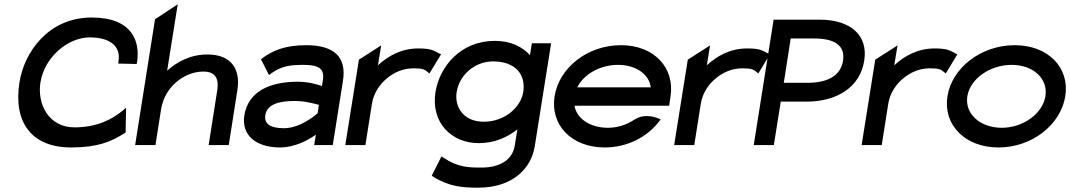

<svg xmlns="http://www.w3.org/2000/svg" viewBox="-20 -671 4950 888"><path d="M70 -290C41 -106 125 11 309 11C432 11 495 -16 556 -55L561 -58L563 -173L547 -159C496 -117 426 -82 324 -82C207 -82 151 -187 167 -290C186 -407 294 -498 395 -498C486 -498 540 -460 528 -387L527 -377L612 -375L614 -385C628 -476 595 -590 404 -590C205 -590 92 -431 70 -290Z M605 0H699L725 -166C734 -220 761 -262 795 -291C825 -317 869 -340 921 -340C976 -340 993 -307 985 -255L945 0H1038L1078 -255C1093 -351 1050 -419 940 -419C861 -419 800 -386 753 -344L802 -651L697 -582Z M1110 -137C1096 -46 1163 11 1276 11C1345 11 1408 -25 1441 -48L1433 0H1519L1566 -296C1584 -407 1526 -462 1396 -462C1302 -462 1244 -439 1195 -403L1187 -397L1224 -324L1235 -332C1279 -363 1315 -371 1382 -371C1457 -371 1482 -353 1473 -298L1469 -273C1447 -281 1405 -293 1358 -293C1230 -293 1128 -250 1110 -137ZM1207 -138C1215 -189 1270 -204 1344 -204C1391 -204 1436 -191 1455 -186L1449 -147C1435 -135 1367 -78 1293 -78C1232 -78 1201 -97 1207 -138Z M1577 0H1670L1700 -190C1708 -241 1736 -281 1770 -309C1800 -334 1842 -355 1892 -355C1936 -355 1943 -350 1958 -338L1966 -331L2020 -420L2011 -424C1986 -437 1974 -447 1915 -447C1837 -447 1776 -413 1728 -369L1743 -461L1640 -395Z M1994 -245C1972 -104 2068 -9 2194 -9C2268 -9 2327 -36 2373 -73L2361 1C2351 67 2294 104 2207 104C2146 104 2099 103 2032 59L2022 52L1977 141L1983 146C2058 193 2121 197 2192 197C2353 197 2437 106 2453 7L2529 -471H2440L2431 -416C2397 -453 2345 -482 2269 -482C2110 -482 2013 -363 1994 -245ZM2092 -245C2104 -321 2172 -387 2261 -387C2362 -387 2413 -328 2400 -245C2389 -176 2316 -108 2217 -108C2124 -108 2081 -176 2092 -245Z M2545 -226C2524 -95 2621 11 2777 11C2881 11 2973 -37 3028 -109L3036 -119L3026 -123C3025 -123 2965 -152 2913 -117C2878 -94 2836 -80 2792 -80C2710 -80 2647 -122 2637 -182H3075L3081 -224C3102 -356 3007 -462 2852 -462C2696 -462 2566 -357 2545 -226ZM2650 -267C2679 -327 2755 -371 2838 -371C2921 -371 2982 -328 2990 -267Z M3098 0H3191L3221 -190C3229 -241 3257 -281 3291 -309C3321 -334 3363 -355 3413 -355C3457 -355 3464 -350 3479 -338L3487 -331L3541 -420L3532 -424C3507 -437 3495 -447 3436 -447C3358 -447 3297 -413 3249 -369L3264 -461L3161 -395Z M3466 0H3559L3591 -201H3711C3851 -201 3958 -268 3977 -390C3996 -508 3914 -580 3771 -580H3558ZM3605 -288 3637 -493H3746C3840 -493 3890 -461 3879 -390C3868 -320 3807 -288 3714 -288Z M3965 0H4058L4088 -190C4096 -241 4124 -281 4158 -309C4188 -334 4230 -355 4280 -355C4324 -355 4331 -350 4346 -338L4354 -331L4408 -420L4399 -424C4374 -437 4362 -447 4303 -447C4225 -447 4164 -413 4116 -369L4131 -461L4028 -395Z M4362 -226C4341 -95 4442 11 4598 11C4754 11 4886 -95 4907 -226C4928 -357 4829 -462 4673 -462C4517 -462 4383 -357 4362 -226ZM4454 -226C4467 -307 4559 -371 4659 -371C4759 -371 4828 -307 4815 -226C4802 -145 4712 -80 4613 -80C4513 -80 4441 -145 4454 -226Z"/></svg>

Font: Charger Pro
Style: ExBdExtObl
Weight: 400
Designer: Jasper
Foundry: Cannot Into Space Fonts
Version: Version 1.09